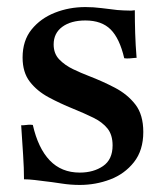

<svg xmlns="http://www.w3.org/2000/svg" viewBox="-20 -512 464 544"><path d="M73 -158Q88 -92 121 -57.5Q154 -23 206 -23Q245 -23 272 -41.5Q299 -60 299 -100Q299 -130 284.5 -148Q270 -166 244.5 -178.5Q219 -191 187 -204Q150 -219 117.5 -236.5Q85 -254 64.5 -280.5Q44 -307 44 -349Q44 -397 69.5 -428.5Q95 -460 135.5 -476Q176 -492 222 -492Q245 -492 268 -489Q291 -486 293 -486Q313 -483 330 -482.5Q347 -482 348 -482Q349 -482 352.5 -482Q356 -482 362 -483Q362 -451 363 -418Q364 -385 367 -348Q366 -348 363 -348Q354 -347 346.5 -346.5Q339 -346 332 -347Q319 -403 293.5 -428.5Q268 -454 222 -454Q181 -454 156.5 -436Q132 -418 132 -386Q132 -360 148 -343.5Q164 -327 187 -316Q210 -305 231 -297Q270 -282 305.5 -263.5Q341 -245 363.5 -216Q386 -187 386 -138Q386 -86 359.5 -52.5Q333 -19 292 -3.5Q251 12 206 12Q180 12 154.5 8Q129 4 127 4Q125 4 110.5 2Q96 0 78.5 -2Q61 -4 48 -4Q48 -35 45.5 -73Q43 -111 40 -157Q42 -157 45 -157Q54 -158 60.5 -158.5Q67 -159 73 -158Z"/></svg>

Font: Tiro Tamil
Style: Regular
Weight: 400
Designer: Tamil: Fernando Mello & Fiona Ross. Latin: John Hudson.
Foundry: Tiro Typeworks Ltd.
Version: Version 1.52